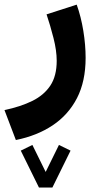

<svg xmlns="http://www.w3.org/2000/svg" viewBox="-46 -346 434 840"><path d="M124.5 474.6 44.9 313 95.7 288.1 153.8 406.2 211.9 288.1 262.7 313 183.1 474.6ZM23.4 266.6 -26.4 135.7Q44.4 120.6 95.5 95.5Q146.5 70.3 174.3 28.3Q202.1 -13.7 202.1 -80.1Q202.1 -124.5 188 -179.9Q173.8 -235.4 157.7 -283.2L289.6 -325.7Q308.6 -272.5 318.6 -210.9Q328.6 -149.4 328.6 -92.8Q328.6 9.8 290.8 83.3Q252.9 156.7 184.3 202.4Q115.7 248 23.4 266.6Z"/></svg>

Font: Vazirmatn UI NL ExtraBold
Style: Regular
Weight: 800
Designer: Saber Rastikerdar
Foundry: Saber Rastikerdar
Version: Version 33.003